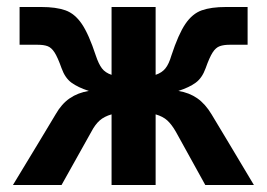

<svg xmlns="http://www.w3.org/2000/svg" viewBox="-20 -529 763 549"><path d="M17 0Q65 -79 91.5 -123Q118 -167 128.5 -184.5Q139 -202 139 -202Q156 -232 179.5 -248Q203 -264 234 -269Q203 -279 184.5 -292.5Q166 -306 156 -334Q145 -365 136 -379Q127 -393 116 -397Q105 -401 88 -401H36V-509H98Q140 -509 167 -499.5Q194 -490 214 -460.5Q234 -431 254 -370Q262 -346 271.5 -333.5Q281 -321 299 -315V-509H425V-315Q443 -321 453 -333.5Q463 -346 470 -370Q490 -431 510 -460.5Q530 -490 557 -499.5Q584 -509 626 -509H688V-401H636Q620 -401 608.5 -397Q597 -393 588 -379Q579 -365 568 -334Q558 -306 539.5 -292.5Q521 -279 490 -269Q521 -264 544 -248Q567 -232 585 -202Q585 -202 595.5 -184.5Q606 -167 632.5 -123Q659 -79 706 0H567L483 -152Q471 -173 458.5 -184.5Q446 -196 425 -202V0H299V-202Q278 -196 265 -184.5Q252 -173 241 -152L156 0Z"/></svg>

Font: Zen Kaku Gothic New Black
Style: Regular
Weight: 900
Designer: Yoshimichi Ohira
Foundry: Positype
Version: Version 1.001